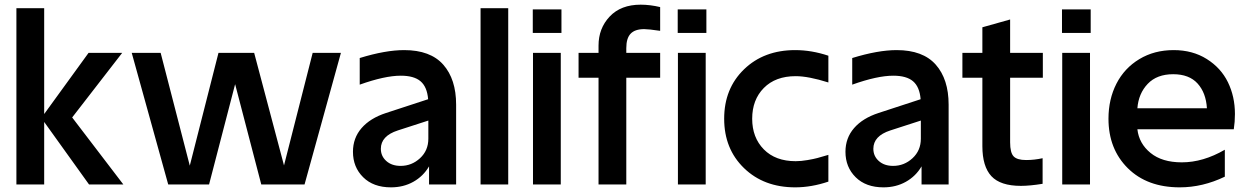

<svg xmlns="http://www.w3.org/2000/svg" viewBox="-20 -785 5303 817"><path d="M49.8 0V-750H168V-299.8L356.9 -560.1H500L287.1 -285.2L504.9 0H358.9L168 -266.1V0Z M695.8 0 540.5 -560.1H663.6L787.6 -80.1L909.7 -560.1H1061.5L1188.5 -81.1L1310.5 -560.1H1430.7L1275.9 0H1091.8L980.5 -426.8L869.6 0Z M1481.9 -139.2Q1481.9 -197.8 1518.6 -240Q1555.2 -282.2 1622.6 -304.2L1801.8 -362.8Q1797.4 -415.5 1769.5 -439.2Q1741.7 -462.9 1685.5 -462.9Q1617.2 -462.9 1510.7 -424.8V-538.1Q1620.1 -571.8 1699.7 -571.8Q1811.5 -571.8 1866.2 -509.8Q1920.9 -447.8 1920.9 -339.8V0H1805.7V-77.1Q1781.2 -35.2 1739 -11.5Q1696.8 12.2 1643.6 12.2Q1568.8 12.2 1525.4 -30.8Q1481.9 -73.7 1481.9 -139.2ZM1600.6 -151.9Q1600.6 -120.6 1623.8 -99.9Q1647 -79.1 1684.6 -79.1Q1731.9 -79.1 1767.3 -111.8Q1802.7 -144.5 1802.7 -194.8V-272L1672.9 -230Q1600.6 -206.5 1600.6 -151.9Z M2024.9 0V-750H2142.6V0Z M2248 -560.1H2366.2V0H2248ZM2247.1 -645V-745.1H2369.1V-645Z M2706.1 -765.1Q2746.1 -765.1 2789.1 -754.9V-653.8Q2739.3 -661.1 2721.2 -661.1Q2682.1 -661.1 2663.6 -641.8Q2645 -622.6 2645 -580.1V-560.1H2789.1V-454.1H2645V0H2526.9V-454.1H2441.9V-560.1H2526.9V-590.8Q2526.9 -664.6 2574.5 -714.8Q2622.1 -765.1 2706.1 -765.1Z M2864.7 -560.1H2982.9V0H2864.7ZM2863.8 -645V-745.1H2985.8V-645Z M3504.9 -434.1Q3419.9 -460.9 3365.7 -460.9Q3279.8 -460.9 3230.2 -410.6Q3180.7 -360.4 3180.7 -279.8Q3180.7 -199.7 3230.2 -149.4Q3279.8 -99.1 3365.7 -99.1Q3388.7 -99.1 3415.8 -103.8Q3442.9 -108.4 3457.8 -112.5Q3472.7 -116.7 3504.9 -126V-12.2Q3432.6 12.2 3363.8 12.2Q3230.5 12.2 3146 -69.6Q3061.5 -151.4 3061.5 -279.8Q3061.5 -408.2 3146 -490Q3230.5 -571.8 3363.8 -571.8Q3433.6 -571.8 3504.9 -547.9Z M3577.6 -139.2Q3577.6 -197.8 3614.3 -240Q3650.9 -282.2 3718.3 -304.2L3897.5 -362.8Q3893.1 -415.5 3865.2 -439.2Q3837.4 -462.9 3781.2 -462.9Q3712.9 -462.9 3606.4 -424.8V-538.1Q3715.8 -571.8 3795.4 -571.8Q3907.2 -571.8 3961.9 -509.8Q4016.6 -447.8 4016.6 -339.8V0H3901.4V-77.1Q3877 -35.2 3834.7 -11.5Q3792.5 12.2 3739.3 12.2Q3664.6 12.2 3621.1 -30.8Q3577.6 -73.7 3577.6 -139.2ZM3696.3 -151.9Q3696.3 -120.6 3719.5 -99.9Q3742.7 -79.1 3780.3 -79.1Q3827.6 -79.1 3863 -111.8Q3898.4 -144.5 3898.4 -194.8V-272L3768.6 -230Q3696.3 -206.5 3696.3 -151.9Z M4324.2 5.9Q4236.8 5.9 4198.5 -35.4Q4160.2 -76.7 4160.2 -163.1V-454.1H4075.2V-560.1H4160.2V-668.9L4278.3 -702.1V-560.1H4417.5V-454.1H4278.3V-179.2Q4278.3 -135.3 4293.2 -119.6Q4308.1 -104 4346.2 -104Q4381.3 -104 4416.5 -111.8V-2.9Q4362.8 5.9 4324.2 5.9Z M4500 -560.1H4618.2V0H4500ZM4499 -645V-745.1H4621.1V-645Z M5000 12.2Q4861.3 12.2 4779.1 -69.3Q4696.8 -150.9 4696.8 -279.8Q4696.8 -362.8 4730.7 -429Q4764.6 -495.1 4828.1 -533.4Q4891.6 -571.8 4974.1 -571.8Q5054.7 -571.8 5115 -533.9Q5175.3 -496.1 5205.1 -435.1Q5234.9 -374 5234.9 -299.8Q5234.9 -266.6 5230 -234.9H4819.8Q4826.7 -174.3 4875.7 -134.3Q4924.8 -94.2 5008.8 -94.2Q5099.6 -94.2 5191.9 -147.9V-33.2Q5097.7 12.2 5000 12.2ZM4819.8 -324.2H5115.7Q5111.8 -390.1 5075.9 -429.7Q5040 -469.2 4972.2 -469.2Q4902.8 -469.2 4863.8 -428.2Q4824.7 -387.2 4819.8 -324.2Z"/></svg>

Font: TASA Explorer SemiBold
Style: Regular
Weight: 600
Designer: Weizhong Zhang
Foundry: Local Remote
Version: Version 1.000;Glyphs 3.1.2 (3151)